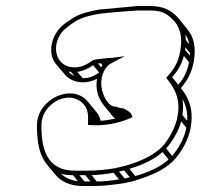

<svg xmlns="http://www.w3.org/2000/svg" viewBox="-20 -753 668 639"><path d="M368 -398H365C338 -398 323 -437 319 -456C312 -488 323 -525 346 -540C350 -542 354 -544 359 -547L395 -566L357 -561C352 -560 347 -560 343 -560H342C324 -558 306 -557 290 -553C269 -538 248 -527 223 -529C154 -534 149 -622 203 -662L215 -671C241 -690 258 -696 289 -703L309 -707C351 -712 394 -715 436 -718H476C515 -718 529 -712 552 -691C577 -668 589 -635 580 -584C573 -542 556 -519 533 -494C559 -462 582 -427 571 -367C566 -330 538 -283 518 -263C488 -234 443 -214 396 -201L362 -193C333 -188 301 -185 270 -185H229C140 -185 119 -251 118 -327V-340C120 -406 202 -453 250 -414C264 -403 273 -386 273 -365V-352V-337L299 -336C344 -336 387 -347 421 -363L419 -369C415 -381 400 -387 392 -392H389C383 -394 371 -394 368 -398ZM228 -500C220 -504 213 -508 208 -515C211 -514 213 -514 216 -514ZM255 -493 237 -514C256 -516 274 -525 290 -536L309 -513C309 -512 308 -511 308 -510C291 -499 275 -492 255 -493ZM612 -577V-568L596 -587C596 -590 597 -592 597 -595ZM610 -606 598 -620C598 -627 598 -632 597 -638C604 -628 608 -618 610 -606ZM609 -546C603 -513 591 -491 573 -471L553 -496C570 -515 584 -537 592 -567ZM600 -328C595 -295 572 -256 553 -234L533 -259C552 -280 574 -315 583 -349ZM603 -351 587 -370C590 -390 590 -408 587 -424C598 -404 605 -381 603 -351ZM541 -222C512 -196 472 -179 430 -167L411 -191C452 -204 491 -220 521 -247ZM412 -163 395 -159 376 -182 393 -186ZM376 -156C352 -152 327 -149 302 -149L285 -170C310 -171 335 -174 358 -178ZM281 -149H261L244 -170H264ZM239 -150C215 -153 196 -162 183 -175C195 -171 208 -170 223 -170ZM288 -370ZM363 -358C348 -355 332 -352 315 -351C312 -362 308 -372 301 -380L272 -415C221 -477 105 -425 103 -338V-325C104 -279 111 -237 135 -207L164 -172C183 -149 213 -134 255 -134H296C328 -134 362 -139 391 -143L427 -151C476 -167 522 -183 557 -218C580 -241 610 -290 615 -332C625 -391 607 -429 582 -460C602 -483 618 -510 625 -549C633 -596 625 -630 604 -655L575 -691C552 -718 525 -733 478 -733H438C395 -729 350 -725 309 -721L288 -717C256 -709 237 -704 208 -683L195 -674C151 -641 136 -577 166 -540L196 -505C218 -478 263 -470 303 -491C297 -454 307 -425 326 -402L355 -366ZM306 -542H316L321 -536C319 -534 318 -531 317 -529Z"/></svg>

Font: Blanket
Style: Ugh
Weight: 900
Foundry: Cannot Into Space Fonts
Version: Version 0.9